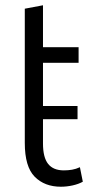

<svg xmlns="http://www.w3.org/2000/svg" viewBox="-20 -701 346 728"><path d="M211 7Q149 7 111.5 -31Q74 -69 74 -159V-668L143 -681V-522H278V-463H143V-299H274V-249H143V-157Q143 -104 162.5 -79.5Q182 -55 222 -55Q238 -55 253 -57.5Q268 -60 283 -67L294 -12Q278 -3 255.5 2Q233 7 211 7Z"/></svg>

Font: Ubuntu Sans Condensed
Style: Regular
Weight: 400
Width: 3
Designer: Dalton Maag Ltd
Foundry: Dalton Maag Ltd
Version: Version 1.006; ttfautohint (v1.8.4.7-5d5b)